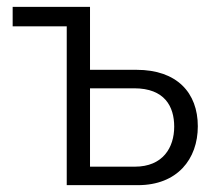

<svg xmlns="http://www.w3.org/2000/svg" viewBox="-20 -541 629 561"><path d="M175 0H383C498 0 558 -76 558 -172C558 -270 497 -337 379 -337H243V-521H17V-464H175ZM243 -54V-283H372C461 -283 489 -230 489 -171C489 -110 456 -54 374 -54Z"/></svg>

Font: FIGSv2-sans-serif
Style: Regular
Weight: 400
Designer: Matt McInerney, Pablo Impallari, Rodrigo Fuenzalida,Mirko Velimirovic
Foundry: Matt McInerney, Pablo Impallari, Rodrigo Fuenzalida
Version: Version 4.021;hotconv 1.0.109;makeotfexe 2.5.65596